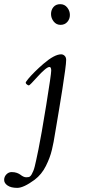

<svg xmlns="http://www.w3.org/2000/svg" viewBox="-92 -648 409 926"><path d="M91.3 -280.5Q51.5 -236.1 47.5 -236.1Q43.5 -236.1 37.7 -240.6Q32 -245.1 32 -249Q32 -252.9 44.1 -267.6Q56.2 -282.2 75.9 -301.9Q95.7 -321.5 117.9 -340.6Q170.9 -386 202.9 -386Q212.2 -386 219.6 -379Q227.1 -372.1 227.1 -358.8Q227.1 -345.5 221.9 -306.8Q216.8 -268.1 208.9 -218.4Q200.9 -168.7 193.7 -124.6Q186.5 -80.6 179.6 -40.5Q172.6 -0.5 170.9 10.7Q169.2 22 166.5 36.5Q163.8 51 158.6 73.4Q153.3 95.7 146.2 114.1Q139.2 132.6 129.4 152.3Q109.1 193.1 75 219Q21.7 258.1 -8.7 258.1Q-39.1 258.1 -55.5 246.7Q-72 235.4 -72 219.8Q-72 204.3 -61.2 193.1Q-50.3 181.9 -35.8 181.9Q-21.2 181.9 -10.7 185.8Q-0.2 189.7 5.9 194.3Q22 207 34.4 207Q46.9 207 51.9 203.5Q56.9 200 61.2 192.1Q65.4 184.3 68.8 176Q72.3 167.7 75.7 154.1Q80.6 135.3 93.6 71.7Q106.7 8.1 130.9 -141Q155 -290 155 -307.5Q155 -325 146.6 -325Q138.2 -325 122.2 -311Q106.2 -297.1 91.3 -280.5ZM200 -528.1Q179.7 -528.1 166.9 -544.3Q154.1 -560.5 154.1 -580.3Q154.1 -600.1 165.8 -614Q177.5 -627.9 198.5 -627.9Q219.5 -627.9 232.3 -611.7Q245.1 -595.5 245.1 -575.9Q245.1 -556.4 232.7 -542.2Q220.2 -528.1 200 -528.1Z"/></svg>

Font: Fanwood Text
Style: Italic
Weight: 400
Italic angle: -9°
Version: Version 1.101